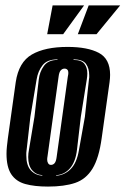

<svg xmlns="http://www.w3.org/2000/svg" viewBox="-20 -676 463 708"><path d="M157 12Q107 12 73 2.5Q39 -7 21.5 -33.5Q4 -60 4 -109Q4 -122 5.5 -136Q7 -150 9 -166L38 -373Q49 -447 97.5 -475Q146 -503 229 -503Q303 -503 344.5 -481Q386 -459 386 -400Q386 -394 385.5 -387.5Q385 -381 384 -373L355 -167Q345 -93 321 -54Q297 -15 257 -1.5Q217 12 157 12ZM136 -28V-30Q112 -32 98 -49Q84 -66 84 -97Q84 -110 87 -125L107 -245L123 -383Q126 -411 142 -433Q158 -455 192 -455V-457Q154 -457 137 -435.5Q120 -414 115 -383L92 -245L78 -122Q77 -117 77 -112.5Q77 -108 77 -103Q77 -66 93.5 -48Q110 -30 136 -28ZM187 -28Q218 -30 240.5 -52.5Q263 -75 271 -122L293 -245L308 -383Q309 -387 309 -390.5Q309 -394 309 -398Q309 -424 297 -440.5Q285 -457 251 -457V-455Q280 -455 291 -441Q302 -427 302 -405Q302 -400 301.5 -394.5Q301 -389 300 -383L278 -245L264 -125Q259 -80 238.5 -56Q218 -32 187 -30ZM168 -68Q176 -68 181.5 -74.5Q187 -81 189 -98L230 -393Q231 -398 231.5 -401Q232 -404 232 -407Q232 -413 230 -417Q226 -423 218 -423Q210 -423 204 -416.5Q198 -410 196 -393L155 -98Q154 -94 154 -87Q154 -80 157 -75Q160 -68 168 -68ZM154 -550 174 -656H290L213 -550ZM267 -550 307 -656H423L336 -550Z"/></svg>

Font: Alumni Sans Inline One
Style: Italic
Weight: 400
Italic angle: -8°
Designer: Robert E. Leuschke
Foundry: Robert E. Leuschke
Version: Version 1.100; ttfautohint (v1.8.3)